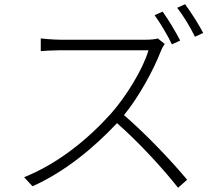

<svg xmlns="http://www.w3.org/2000/svg" viewBox="-20 -858 1040 909"><path d="M750 -803 712 -786C739 -749 775 -688 794 -648L833 -666C812 -708 775 -768 750 -803ZM856 -838 819 -821C848 -784 881 -729 903 -684L942 -702C922 -741 883 -802 856 -838ZM760 -650 727 -676C714 -672 695 -670 669 -670C636 -670 295 -670 264 -670C233 -670 179 -675 173 -676V-616C177 -617 232 -620 264 -620C294 -620 651 -620 683 -620C657 -530 576 -400 507 -322C399 -201 255 -83 94 -19L134 24C289 -46 424 -158 534 -275C639 -183 755 -56 823 31L866 -7C797 -90 676 -219 567 -313C639 -401 707 -527 742 -617C745 -626 755 -644 760 -650Z"/></svg>

Font: Noto Sans SC Light
Style: Regular
Weight: 300
Designer: Ryoko NISHIZUKA 西塚涼子 (kana, bopomofo & ideographs); Paul D. Hunt (Latin, Greek & Cyrillic); Sandoll Communications 산돌커뮤니
Foundry: Adobe
Version: Version 2.004;hotconv 1.0.118;makeotfexe 2.5.65603